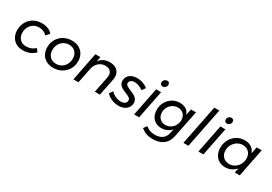

<svg xmlns="http://www.w3.org/2000/svg" viewBox="38 -1824 4396 3102"><g transform="rotate(30 2235.5 -273.0)"><path d="M40 -237Q40 -322 78 -389.5Q116 -457 183 -494.5Q250 -532 333 -532Q399 -532 450 -511.5Q501 -491 534 -452L477 -388Q420 -450 328 -450Q273 -450 228.5 -423.5Q184 -397 158.5 -350Q133 -303 133 -244Q133 -170 177 -124Q221 -78 291 -78Q342 -78 385 -94.5Q428 -111 458 -144L505 -89Q464 -45 406.5 -21Q349 3 278 3Q207 3 153 -27.5Q99 -58 69.5 -112.5Q40 -167 40 -237Z M1146 -291Q1146 -206 1106.5 -139Q1067 -72 998.5 -34.5Q930 3 845 3Q771 3 715.5 -27.5Q660 -58 629.5 -113Q599 -168 599 -239Q599 -323 638 -390Q677 -457 745.5 -494.5Q814 -532 899 -532Q972 -532 1028 -501.5Q1084 -471 1115 -416Q1146 -361 1146 -291ZM693 -243Q693 -168 737 -122Q781 -76 853 -76Q909 -76 953.5 -102.5Q998 -129 1024 -176.5Q1050 -224 1050 -284Q1050 -358 1006.5 -404.5Q963 -451 891 -451Q835 -451 790 -424.5Q745 -398 719 -350.5Q693 -303 693 -243Z M1788 -367Q1788 -341 1782 -312L1719 0H1625L1685 -301Q1689 -318 1689 -338Q1689 -390 1656.5 -420Q1624 -450 1565 -450Q1495 -450 1443.5 -405Q1392 -360 1376 -284L1319 0H1225L1329 -529H1424L1406 -440Q1472 -533 1597 -535Q1687 -535 1737.5 -490Q1788 -445 1788 -367Z M1836 -93 1879 -156Q1910 -119 1962 -95Q2014 -71 2064 -71Q2109 -71 2138 -91.5Q2167 -112 2167 -146Q2167 -177 2142 -195Q2117 -213 2065 -233Q2018 -252 1990 -268Q1962 -284 1942 -311.5Q1922 -339 1922 -380Q1922 -449 1974 -491.5Q2026 -534 2110 -534Q2167 -534 2221 -514.5Q2275 -495 2311 -463L2265 -398Q2231 -424 2188 -440.5Q2145 -457 2108 -457Q2067 -457 2040.5 -438Q2014 -419 2014 -388Q2014 -360 2039 -343Q2064 -326 2114 -306Q2160 -287 2190 -270.5Q2220 -254 2241 -225.5Q2262 -197 2262 -155Q2262 -108 2237 -71.5Q2212 -35 2167.5 -14.5Q2123 6 2066 6Q1998 6 1934 -21.5Q1870 -49 1836 -93Z M2556 -529 2451 0H2358L2463 -529ZM2599 -691Q2599 -662 2577.5 -641Q2556 -620 2528 -620Q2507 -620 2494 -634.5Q2481 -649 2481 -670Q2481 -699 2502 -719.5Q2523 -740 2551 -740Q2573 -740 2586 -726.5Q2599 -713 2599 -691Z M2592 120 2637 57Q2709 118 2807 118Q2890 118 2942.5 82Q2995 46 3011 -23L3031 -111Q2996 -70 2948 -48.5Q2900 -27 2846 -27Q2784 -27 2736.5 -55Q2689 -83 2662.5 -133.5Q2636 -184 2636 -250Q2636 -328 2672 -393Q2708 -458 2770 -495.5Q2832 -533 2907 -533Q2977 -533 3024 -502.5Q3071 -472 3090 -414L3114 -529H3207L3103 -17Q3081 87 3006 141.5Q2931 196 2810 196Q2748 196 2695 177.5Q2642 159 2592 120ZM3065 -301Q3065 -368 3024.5 -409.5Q2984 -451 2918 -451Q2867 -451 2824 -424.5Q2781 -398 2755.5 -353Q2730 -308 2730 -254Q2730 -187 2771 -145.5Q2812 -104 2878 -104Q2929 -104 2972 -130.5Q3015 -157 3040 -202Q3065 -247 3065 -301Z M3519 -742 3371 0H3277L3425 -742Z M3755 -529 3650 0H3557L3662 -529ZM3798 -691Q3798 -662 3776.5 -641Q3755 -620 3727 -620Q3706 -620 3693 -634.5Q3680 -649 3680 -670Q3680 -699 3701 -719.5Q3722 -740 3750 -740Q3772 -740 3785 -726.5Q3798 -713 3798 -691Z M3832 -232Q3832 -316 3869.5 -385Q3907 -454 3973 -493.5Q4039 -533 4119 -533Q4193 -533 4243.5 -499Q4294 -465 4314 -403L4340 -529H4433L4328 0H4235L4253 -86Q4216 -43 4165 -19Q4114 5 4055 5Q3989 5 3938.5 -25Q3888 -55 3860 -108.5Q3832 -162 3832 -232ZM4287 -287Q4287 -361 4243.5 -406Q4200 -451 4130 -451Q4074 -451 4027.5 -422Q3981 -393 3953.5 -344Q3926 -295 3926 -237Q3926 -164 3970.5 -118.5Q4015 -73 4086 -73Q4141 -73 4187 -101.5Q4233 -130 4260 -179Q4287 -228 4287 -287Z"/></g></svg>

Font: Gontserrat
Style: Italic
Weight: 400
Italic angle: -11.3°
Designer: Julieta Ulanovsky
Foundry: Julieta Ulanovsky
Version: Version 6.001